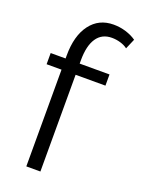

<svg xmlns="http://www.w3.org/2000/svg" viewBox="-141 -805 645 871"><g transform="rotate(20 181.5 -370.0)"><path d="M100 0V-467H28V-521H100V-535Q100 -631 141 -685.5Q182 -740 253 -740Q284 -740 313 -731Q342 -722 363 -707L342 -658Q328 -669 307.5 -675Q287 -681 266 -681Q218 -681 193 -644Q168 -607 168 -537V-521H312V-467H168V0Z"/></g></svg>

Font: IngvarSans
Style: Regular
Weight: 400
Version: Version 1.000